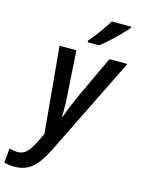

<svg xmlns="http://www.w3.org/2000/svg" viewBox="-229 -847 857 1167"><g transform="rotate(15 199.5 -263.0)"><path d="M-84 231 -76 141Q-44 149 -25 149Q8 149 30.5 128Q53 107 75 64L106 0L56 -541H162L179 -273Q183 -232 183 -173Q183 -142 182 -129H186Q209 -195 238 -259L370 -541H483L173 88Q134 166 90 203Q46 240 -19 240Q-58 240 -84 231ZM216 -617Q275 -687 325 -766H446V-757Q423 -729 371 -679Q319 -629 287 -606H215Z"/></g></svg>

Font: Noto Sans UI NarrowMedium
Style: Italic
Weight: 500
Width: 4
Italic angle: -12°
Designer: Monotype Design Team
Foundry: Monotype Imaging Inc.
Version: Version 1.001